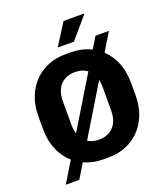

<svg xmlns="http://www.w3.org/2000/svg" viewBox="-171 -1014 1052 1211"><g transform="rotate(-20 355.0 -408.0)"><path d="M335 10Q275 10 222.2 -11Q169.5 -32 129.5 -72Q89.5 -112 67 -169.8Q44.5 -227.5 44.5 -301V-383.5Q44.5 -457 67.2 -514.8Q90 -572.5 130 -612.5Q170 -652.5 222.5 -673.5Q275 -694.5 334.5 -694.5H375.5Q436 -694.5 488.5 -673.5Q541 -652.5 581 -612.5Q621 -572.5 643.5 -514.8Q666 -457 666 -383.5V-301Q666 -227.5 643.2 -169.8Q620.5 -112 580.5 -72Q540.5 -32 488 -11Q435.5 10 376 10ZM355 -116Q384 -116 408 -125Q432 -134 450.2 -152.2Q468.5 -170.5 478.5 -198.5Q488.5 -226.5 488.5 -265.5V-418.5Q488.5 -457.5 478.5 -485.8Q468.5 -514 450.2 -532.5Q432 -551 408 -559.8Q384 -568.5 355.5 -568.5Q327.5 -568.5 303 -559.5Q278.5 -550.5 260.2 -532.2Q242 -514 232 -486Q222 -458 222 -419V-266Q222 -227 232 -198.8Q242 -170.5 260.2 -152Q278.5 -133.5 302.8 -124.8Q327 -116 355 -116ZM59.5 79.5 556.5 -739.5H647L150 79.5ZM307.5 -751 399.5 -896H537L538 -893L416.5 -751Z"/></g></svg>

Font: Chivo Medium
Style: Regular
Weight: 500
Designer: Hector Gatti
Foundry: Omnibus-Type
Version: Version 2.002